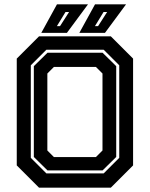

<svg xmlns="http://www.w3.org/2000/svg" viewBox="-20 -868 693 888"><path d="M160.5 0 57.5 -103V-597L160.5 -700H492.5L595.5 -597V-103L492.5 0ZM229.5 -141.5H423.5L454 -172V-528L423.5 -558.5H229.5L199 -528V-172ZM194.5 -66H459.5L531.5 -138V-566L459.5 -638H194.5L122.5 -566V-138ZM199.5 -80 136.5 -142V-562L199.5 -624H454.5L517.5 -562V-142L454.5 -80ZM347 -716 419.5 -848H563L465.5 -716ZM243 -747H257.5L299.5 -812.5H283ZM171 -716 243.5 -848H387L289.5 -716ZM419 -747H433.5L475.5 -812.5H459Z"/></svg>

Font: Tourney Thin
Style: Bold
Weight: 700
Version: Version 1.015